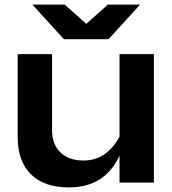

<svg xmlns="http://www.w3.org/2000/svg" viewBox="-20 -796 751 837"><path d="M650.9 -560.1V0H501V-117.2Q437 21 279.8 21Q172.9 21 115 -35.9Q57.1 -92.8 57.1 -198.2V-560.1H207V-228Q207 -166.5 243.7 -131.3Q280.3 -96.2 344.2 -96.2Q444.3 -96.2 501 -200.2V-560.1ZM453.1 -625H258.8L121.1 -775.9H262.2L356 -691.9L450.2 -775.9H590.8Z"/></svg>

Font: Mattone
Style: Regular
Weight: 400
Width: 6
Designer: Nunzio Mazzaferro
Foundry: Collletttivo
Version: Version 2.000;Glyphs 3.2 (3217)